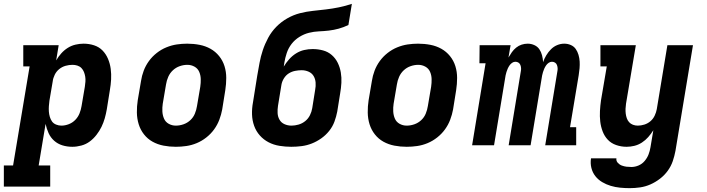

<svg xmlns="http://www.w3.org/2000/svg" viewBox="-57 -755 3677 998"><path d="M204 215H-37V105H11L97 -410H64V-520H248L235 -441Q246 -460 261 -477Q276 -494 295 -506Q314 -518 335.5 -523Q357 -528 377 -528Q406 -528 432 -519.5Q458 -511 476 -492.5Q494 -474 504.5 -449Q515 -424 518.5 -397Q522 -370 520.5 -342Q519 -314 514 -286L498 -186Q494 -163 487.5 -140Q481 -117 470.5 -95.5Q460 -74 444.5 -54Q429 -34 409.5 -19.5Q390 -5 366 1.5Q342 8 319 8Q292 8 267.5 0.5Q243 -7 224.5 -23.5Q206 -40 195.5 -63Q185 -86 180 -111L144 105H204ZM262 -102Q281 -102 300.5 -109.5Q320 -117 334.5 -132Q349 -147 356.5 -166Q364 -185 367 -204L384 -304Q386 -317 387 -330.5Q388 -344 386 -356.5Q384 -369 379.5 -380.5Q375 -392 366.5 -401Q358 -410 345.5 -414Q333 -418 320 -418Q302 -418 284 -413Q266 -408 251 -396Q236 -384 227.5 -366.5Q219 -349 217 -332L200 -232Q198 -217 197 -203Q196 -189 197 -175Q198 -161 202 -147.5Q206 -134 213.5 -123.5Q221 -113 234.5 -107.5Q248 -102 262 -102Z M857 8Q824 8 793 2Q762 -4 736 -18.5Q710 -33 691.5 -56.5Q673 -80 664 -109Q655 -138 654.5 -170Q654 -202 659 -234L676 -334Q680 -361 690 -387.5Q700 -414 717 -437.5Q734 -461 757.5 -479.5Q781 -498 808 -509Q835 -520 862 -524Q889 -528 916 -528Q949 -528 980 -522Q1011 -516 1037 -501.5Q1063 -487 1082 -463.5Q1101 -440 1110 -411Q1119 -382 1119 -350Q1119 -318 1114 -286L1098 -186Q1093 -159 1083 -132.5Q1073 -106 1056 -82.5Q1039 -59 1015.5 -40.5Q992 -22 965.5 -11Q939 0 911.5 4Q884 8 857 8ZM857 -102Q877 -102 897 -109Q917 -116 932.5 -130.5Q948 -145 956 -164.5Q964 -184 967 -204L984 -304Q987 -324 986.5 -344Q986 -364 978.5 -381.5Q971 -399 954 -408.5Q937 -418 917 -418Q897 -418 877 -411Q857 -404 841.5 -389.5Q826 -375 817.5 -355.5Q809 -336 806 -316L789 -216Q786 -196 787 -176Q788 -156 795.5 -138.5Q803 -121 820 -111.5Q837 -102 857 -102Z M1457 8Q1426 8 1395.5 3Q1365 -2 1339 -15.5Q1313 -29 1293.5 -51Q1274 -73 1264 -101Q1254 -129 1253 -160Q1252 -191 1258 -223L1280 -361Q1286 -395 1292 -428Q1298 -461 1309 -494Q1320 -527 1337 -558.5Q1354 -590 1379.5 -616Q1405 -642 1437 -660Q1469 -678 1502.5 -686.5Q1536 -695 1569.5 -698.5Q1603 -702 1637 -706Q1671 -710 1705 -717Q1739 -724 1772 -735L1754 -625Q1729 -613 1703.5 -606Q1678 -599 1652 -596Q1626 -593 1600.5 -592Q1575 -591 1549 -584.5Q1523 -578 1499 -563Q1475 -548 1458.5 -526.5Q1442 -505 1433.5 -479.5Q1425 -454 1421 -429Q1420 -424 1419.5 -419Q1419 -414 1418 -409Q1430 -429 1446 -447Q1462 -465 1482 -477.5Q1502 -490 1524 -495Q1546 -500 1568 -500Q1596 -500 1622 -493Q1648 -486 1667.5 -469Q1687 -452 1698.5 -428.5Q1710 -405 1714.5 -378.5Q1719 -352 1717.5 -324.5Q1716 -297 1711 -269L1696 -175Q1691 -149 1681.5 -123Q1672 -97 1654 -74.5Q1636 -52 1612.5 -35.5Q1589 -19 1563.5 -9Q1538 1 1511 4.5Q1484 8 1457 8ZM1458 -102Q1476 -102 1495 -107.5Q1514 -113 1529.5 -125.5Q1545 -138 1554 -156Q1563 -174 1566 -193L1581 -287Q1585 -307 1583.5 -326Q1582 -345 1573 -360Q1564 -375 1547 -382.5Q1530 -390 1511 -390Q1494 -390 1476.5 -386.5Q1459 -383 1444 -373.5Q1429 -364 1419 -348Q1409 -332 1406 -315L1388 -205Q1385 -186 1386 -167Q1387 -148 1396 -132.5Q1405 -117 1422 -109.5Q1439 -102 1458 -102Z M2057 8Q2024 8 1993 2Q1962 -4 1936 -18.5Q1910 -33 1891.5 -56.5Q1873 -80 1864 -109Q1855 -138 1854.5 -170Q1854 -202 1859 -234L1876 -334Q1880 -361 1890 -387.5Q1900 -414 1917 -437.5Q1934 -461 1957.5 -479.5Q1981 -498 2008 -509Q2035 -520 2062 -524Q2089 -528 2116 -528Q2149 -528 2180 -522Q2211 -516 2237 -501.5Q2263 -487 2282 -463.5Q2301 -440 2310 -411Q2319 -382 2319 -350Q2319 -318 2314 -286L2298 -186Q2293 -159 2283 -132.5Q2273 -106 2256 -82.5Q2239 -59 2215.5 -40.5Q2192 -22 2165.5 -11Q2139 0 2111.5 4Q2084 8 2057 8ZM2057 -102Q2077 -102 2097 -109Q2117 -116 2132.5 -130.5Q2148 -145 2156 -164.5Q2164 -184 2167 -204L2184 -304Q2187 -324 2186.5 -344Q2186 -364 2178.5 -381.5Q2171 -399 2154 -408.5Q2137 -418 2117 -418Q2097 -418 2077 -411Q2057 -404 2041.5 -389.5Q2026 -375 2017.5 -355.5Q2009 -336 2006 -316L1989 -216Q1986 -196 1987 -176Q1988 -156 1995.5 -138.5Q2003 -121 2020 -111.5Q2037 -102 2057 -102Z M2397 0 2467 -426H2435L2436 -520H2597L2586 -456Q2594 -470 2603.5 -483.5Q2613 -497 2626 -507.5Q2639 -518 2654.5 -523Q2670 -528 2686 -528Q2704 -528 2720.5 -520.5Q2737 -513 2746.5 -499Q2756 -485 2760.5 -467.5Q2765 -450 2766 -432Q2772 -450 2782.5 -467.5Q2793 -485 2807 -499Q2821 -513 2839 -520.5Q2857 -528 2876 -528Q2894 -528 2910 -521Q2926 -514 2935.5 -500.5Q2945 -487 2950 -470Q2955 -453 2956 -435.5Q2957 -418 2955.5 -400Q2954 -382 2951 -364L2906 -94H2938V0H2777L2840 -383Q2842 -392 2841.5 -400.5Q2841 -409 2838 -417Q2835 -425 2828 -429.5Q2821 -434 2812 -434Q2803 -434 2795 -428.5Q2787 -423 2781.5 -415Q2776 -407 2772 -398Q2768 -389 2765.5 -380.5Q2763 -372 2761 -363Q2759 -354 2758 -345L2701 0H2587L2650 -383Q2652 -392 2651.5 -400.5Q2651 -409 2648 -417Q2645 -425 2638 -429.5Q2631 -434 2622 -434Q2613 -434 2605 -428.5Q2597 -423 2591.5 -415Q2586 -407 2582 -398Q2578 -389 2575.5 -380.5Q2573 -372 2571 -363Q2569 -354 2568 -345L2511 0Z M3216 223Q3191 223 3166 220.5Q3141 218 3117.5 211Q3094 204 3073 191.5Q3052 179 3037.5 160.5Q3023 142 3017 118Q3011 94 3015 68H3147Q3145 81 3154 91Q3163 101 3175 105.5Q3187 110 3199.5 111.5Q3212 113 3225 113Q3244 113 3262.5 105Q3281 97 3294 81.5Q3307 66 3314 48Q3321 30 3324 11L3339 -78Q3327 -59 3312.5 -42.5Q3298 -26 3279.5 -14Q3261 -2 3240.5 3Q3220 8 3200 8Q3172 8 3146 -1Q3120 -10 3102.5 -28.5Q3085 -47 3075.5 -72Q3066 -97 3063 -123.5Q3060 -150 3061.5 -178Q3063 -206 3067 -234L3097 -410H3064V-520H3248L3197 -216Q3195 -203 3194.5 -190Q3194 -177 3195.5 -164.5Q3197 -152 3201 -140.5Q3205 -129 3213 -120Q3221 -111 3233 -106.5Q3245 -102 3258 -102Q3275 -102 3292.5 -107.5Q3310 -113 3324 -125Q3338 -137 3346 -154Q3354 -171 3357 -188L3412 -520H3545L3454 29Q3449 56 3440 82.5Q3431 109 3414 132.5Q3397 156 3373.5 174Q3350 192 3324 203.5Q3298 215 3270.5 219Q3243 223 3216 223Z"/></svg>

Font: Iosevka HT Extrabold Extended
Style: Italic
Weight: 800
Width: 7
Italic angle: -9°
Monospace: yes
Designer: Belleve Invis
Foundry: Belleve Invis
Version: Version 32.3.0; ttfautohint (v1.8.4)